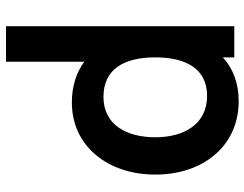

<svg xmlns="http://www.w3.org/2000/svg" viewBox="-110 -486 835 656"><g transform="rotate(90 308.0 -157.5)"><path d="M329.5 15C479 15 576 -108 576 -270C576 -434 478 -555 325 -555C263.5 -555 213.5 -535.5 175.5 -501V-540H69V240H190.5V-27.5C227 -0.5 273.5 15 329.5 15ZM175.5 -270C175.5 -375.5 215 -447 307 -447C404 -447 448.5 -368 448.5 -270C448.5 -171 405 -93 311 -93C214 -93 175.5 -165.5 175.5 -270Z"/></g></svg>

Font: Manrope
Style: Bold
Weight: 700
Designer: Mikhail Sharanda
Foundry: Mikhail Sharanda
Version: Version 4.505;FEAKit 1.0